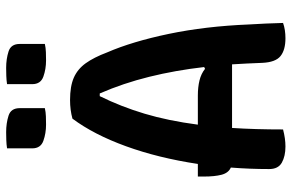

<svg xmlns="http://www.w3.org/2000/svg" viewBox="-186 -778 971 640"><g transform="rotate(-90 300.0 -457.5)"><path d="M189 0Q159 8 132 8Q100 8 78.5 -4Q57 -16 57 -46Q57 -111 62 -174Q44 -182 38 -205Q32 -228 32 -264V-284H74Q94 -416 133 -523.5Q172 -631 225 -702Q254 -710 287 -710Q333 -710 361.5 -697.5Q390 -685 409.5 -658Q429 -631 446 -586Q482 -503 507.5 -381Q533 -259 539 -113Q541 -85 542 -57Q543 -29 544 0Q533 4 520 6Q507 8 493 8Q454 8 433.5 -8.5Q413 -25 411 -69Q409 -122 406 -170H194Q189 -93 189 0ZM302 -284Q330 -284 352.5 -278.5Q375 -273 391 -260L397 -263Q386 -359 364.5 -446Q343 -533 309 -611H300Q265 -540 241.5 -461.5Q218 -383 205 -284ZM126 -920Q139 -922 153.5 -922.5Q168 -923 180 -923Q210 -923 235 -915Q260 -907 260 -878V-794Q247 -791 232.5 -790.5Q218 -790 205 -790Q176 -790 151 -799Q126 -808 126 -836ZM340 -920Q353 -922 367.5 -922.5Q382 -923 394 -923Q424 -923 449 -915Q474 -907 474 -878V-794Q461 -791 446.5 -790.5Q432 -790 419 -790Q390 -790 365 -799Q340 -808 340 -836Z"/></g></svg>

Font: Recursive Mn Csl St SmB
Style: Regular
Weight: 600
Monospace: yes
Version: Version 1.079;hotconv 1.0.112;makeotfexe 2.5.65598; ttfautoh